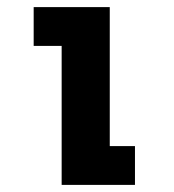

<svg xmlns="http://www.w3.org/2000/svg" viewBox="-20 -520 490 540"><path d="M288.7 -109.1H359.6V0H153.4V-390.9H74.7V-500H288.7Z"/></svg>

Font: League Mono Thin Condensed
Style: Regular
Weight: 100
Width: 1
Designer: Tyler Finck
Foundry: The League of Moveable Type / Tyler Finck
Version: Version 2.300;RELEASE